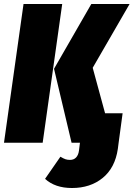

<svg xmlns="http://www.w3.org/2000/svg" viewBox="-30 -716 670 963"><path d="M88 -696H282L184 0H-10ZM497 -148H585L565 0L561 31Q547 126 485 176.5Q423 227 331 227Q246 227 196 181L273 70Q288 79 298 82.5Q308 86 321 86Q340 86 351.5 74Q363 62 366 40L371 0H329L241 -371L428 -696H620L435 -376Z"/></svg>

Font: Fira Sans Extra Condensed Black
Style: Italic
Weight: 900
Width: 3
Italic angle: -8°
Designer: Carrois Corporate & Edenspiekermann AG
Foundry: Carrois Corporate GbR & Edenspiekermann AG
Version: Version 4.203